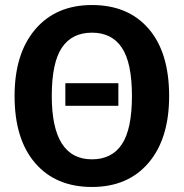

<svg xmlns="http://www.w3.org/2000/svg" viewBox="-20 -728 731 764"><path d="M346 -708Q490 -708 571.5 -613.5Q653 -519 653 -346Q653 -176 571 -80Q489 16 346 16Q202 16 120 -79Q38 -174 38 -346Q38 -515 120.5 -611.5Q203 -708 346 -708ZM346 -598Q266 -598 226 -538Q186 -478 186 -346Q186 -94 346 -94Q425 -94 465 -154Q505 -214 505 -346Q505 -478 465 -538Q425 -598 346 -598ZM451 -397V-307H240V-397Z"/></svg>

Font: Fira Sans SemiBold
Style: Regular
Weight: 600
Designer: bBox Type GmbH & Carrois Corporate GbR & Edenspiekermann AG
Foundry: bBox Type GmbH & Carrois Corporate GbR & Edenspiekermann AG
Version: Version 4.301;PS 004.301;hotconv 1.0.88;makeotf.lib2.5.64775